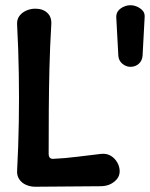

<svg xmlns="http://www.w3.org/2000/svg" viewBox="-20 -705 570 730"><path d="M114 5Q96 5 79.5 -2Q63 -9 53.5 -23Q44 -37 45 -55Q50 -149 51.5 -241.5Q53 -334 51.5 -426Q50 -518 45 -612Q44 -631 53.5 -644Q63 -657 79.5 -664.5Q96 -672 114 -672Q143 -672 160 -656Q177 -640 175 -612Q170 -528 168 -446.5Q166 -365 165.5 -283.5Q165 -202 165 -119Q165 -111 169 -106Q173 -101 181 -101Q227 -103 273.5 -109Q320 -115 365 -120Q386 -122 401.5 -112.5Q417 -103 426 -87Q435 -71 435 -54Q435 -38 426 -26Q417 -14 402 -6Q387 2 366 3ZM422 -640Q422 -655 430 -664.5Q438 -674 450.5 -679.5Q463 -685 475 -685H477Q489 -685 501.5 -679.5Q514 -674 522.5 -664.5Q531 -655 530 -640L522 -492Q520 -473 507 -462Q494 -451 477 -451H475Q460 -451 446 -462Q432 -473 430 -492Z"/></svg>

Font: Winky Sans Medium
Style: Regular
Weight: 500
Designer: Simon Atzbach
Foundry: typofactur
Version: Version 1.205